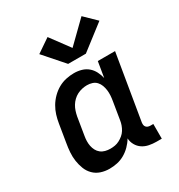

<svg xmlns="http://www.w3.org/2000/svg" viewBox="-185 -909 971 1041"><g transform="rotate(-30 300.0 -388.5)"><path d="M198 8Q170 8 144.5 -0.5Q119 -9 100.5 -27.5Q82 -46 72.5 -70.5Q63 -95 59 -121.5Q55 -148 57 -176Q59 -204 64 -232L82 -342Q86 -367 93.5 -391.5Q101 -416 114.5 -439Q128 -462 147.5 -481.5Q167 -501 190 -514Q213 -527 238.5 -532.5Q264 -538 289 -538Q313 -538 335.5 -531.5Q358 -525 375 -510.5Q392 -496 402.5 -475.5Q413 -455 418 -433L434 -530H542L474 -122Q473 -114 474 -107Q475 -100 479.5 -94.5Q484 -89 491 -86.5Q498 -84 506 -84H524V8H491Q468 8 445.5 3.5Q423 -1 405 -13Q387 -25 376 -44.5Q365 -64 364 -86Q351 -64 332.5 -45.5Q314 -27 292 -14.5Q270 -2 246 3Q222 8 198 8ZM256 -84Q271 -84 285 -86.5Q299 -89 312.5 -96Q326 -103 338 -113Q350 -123 358 -136Q366 -149 371 -163Q376 -177 378 -191L396 -301Q399 -318 400 -334.5Q401 -351 399 -367Q397 -383 391.5 -398Q386 -413 375.5 -424.5Q365 -436 349.5 -441Q334 -446 317 -446Q302 -446 286 -442.5Q270 -439 255.5 -431.5Q241 -424 229 -412.5Q217 -401 208.5 -387Q200 -373 195 -357.5Q190 -342 187 -327L169 -217Q166 -201 165.5 -184.5Q165 -168 168 -153Q171 -138 178 -124.5Q185 -111 197 -101.5Q209 -92 224.5 -88Q240 -84 256 -84Q256 -84 256 -84Q256 -84 256 -84ZM287 -597 178 -721 263 -779 351 -660 479 -785 551 -715 398 -597Z"/></g></svg>

Font: Iosevka Slab Semibold Extended
Style: Italic
Weight: 600
Width: 7
Italic angle: -9°
Monospace: yes
Designer: Belleve Invis
Foundry: Belleve Invis
Version: Version 11.1.0; ttfautohint (v1.8.3)